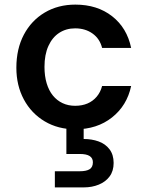

<svg xmlns="http://www.w3.org/2000/svg" viewBox="-20 -549 640 833"><path d="M307 12Q232 12 174 -22.5Q116 -57 83.5 -117.5Q51 -178 51 -255Q51 -337 83.5 -398.5Q116 -460 174 -494.5Q232 -529 307 -529Q402 -529 466.5 -478.5Q531 -428 549 -341H423Q413 -381 381.5 -403.5Q350 -426 306 -426Q267 -426 237 -406.5Q207 -387 190 -349.5Q173 -312 173 -259Q173 -219 182.5 -187.5Q192 -156 209.5 -134.5Q227 -113 251.5 -101.5Q276 -90 306 -90Q336 -90 359.5 -100Q383 -110 399.5 -129.5Q416 -149 423 -176H549Q531 -91 466 -39.5Q401 12 307 12ZM218 264V194H326Q355 194 369 185Q383 176 383 155Q383 137 369 128Q355 119 326 119H268V-5H343V54Q378 54 407.5 64.5Q437 75 455 98.5Q473 122 473 158Q473 193 455.5 216.5Q438 240 408.5 252Q379 264 344 264Z"/></svg>

Font: DM Sans 11pt SemiBold
Style: Regular
Weight: 600
Version: Version 4.004;gftools[0.9.30]